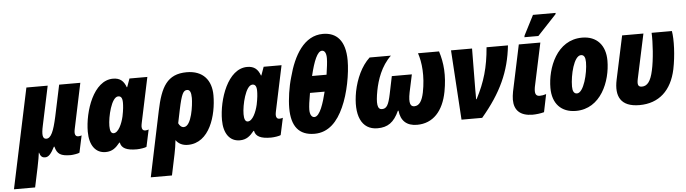

<svg xmlns="http://www.w3.org/2000/svg" viewBox="-112 -1027 5424 1518"><g transform="rotate(-5 2600.0 -268.0)"><path d="M-56 240H112L145 84C157 27 161 -2 165 -31H167C175 -3 187 10 212 10C241 10 261 -16 288 -68H292C307 -8 336 10 415 10C432 10 476 3 485 -3L514 -138C508 -135 496 -133 487 -133C465 -133 455 -151 464 -192L540 -553H372L319 -303C294 -190 272 -136 234 -136C203 -136 200 -172 215 -241L281 -553H112Z M692 10C746 10 775 -17 806 -55H810C818 -10 858 10 939 10C966 10 1007 3 1017 -3L1046 -138C1039 -135 1027 -133 1019 -133C1000 -133 992 -146 992 -165C992 -173 994 -184 996 -194L1072 -553H930L906 -486H903C885 -536 856 -563 800 -563C645 -563 565 -325 565 -162C565 -54 613 10 692 10ZM768 -133C747 -133 739 -156 739 -193C739 -264 775 -420 829 -420C850 -420 862 -406 862 -367C862 -344 860 -312 849 -259C836 -202 806 -133 768 -133Z M1139 -280 1030 240H1198L1233 73C1240 39 1247 -2 1250 -36C1270 -7 1302 10 1345 10C1518 10 1580 -205 1580 -363C1580 -482 1515 -563 1385 -563C1229 -563 1177 -463 1139 -280ZM1325 -133C1305 -133 1291 -149 1283 -167L1305 -273C1331 -397 1346 -423 1376 -423C1397 -423 1408 -403 1408 -357C1408 -302 1387 -133 1325 -133Z M1757 10C1811 10 1840 -17 1871 -55H1875C1883 -10 1923 10 2004 10C2031 10 2072 3 2082 -3L2111 -138C2104 -135 2092 -133 2084 -133C2065 -133 2057 -146 2057 -165C2057 -173 2059 -184 2061 -194L2137 -553H1995L1971 -486H1968C1950 -536 1921 -563 1865 -563C1710 -563 1630 -325 1630 -162C1630 -54 1678 10 1757 10ZM1833 -133C1812 -133 1804 -156 1804 -193C1804 -264 1840 -420 1894 -420C1915 -420 1927 -406 1927 -367C1927 -344 1925 -312 1914 -259C1901 -202 1871 -133 1833 -133Z M2168 -209C2168 -65 2227 10 2350 10C2463 10 2535 -71 2583 -178C2633 -286 2661 -442 2661 -545C2661 -704 2591 -771 2484 -771C2334 -771 2249 -621 2205 -453C2182 -376 2168 -279 2168 -209ZM2370 -447C2398 -565 2429 -639 2465 -639C2486 -639 2499 -618 2499 -577C2499 -545 2493 -502 2485 -447ZM2325 -182C2325 -209 2331 -255 2342 -315H2458C2437 -230 2405 -122 2360 -122C2340 -122 2325 -143 2325 -182Z M2850 10C2931 10 2981 -24 3022 -114H3027C3035 -35 3080 10 3164 10C3291 10 3373 -80 3402 -232C3426 -360 3417 -459 3387 -553H3220C3245 -480 3257 -370 3231 -240C3218 -178 3196 -138 3155 -138C3126 -138 3109 -161 3127 -251L3157 -391H2998L2969 -251C2951 -165 2935 -138 2898 -138C2860 -138 2855 -186 2874 -287C2890 -370 2925 -477 3005 -553H2836C2769 -491 2726 -394 2706 -295C2671 -109 2722 10 2850 10Z M3517 0H3681C3838 -185 3912 -347 3934 -553H3764C3751 -395 3718 -281 3650 -151H3646C3647 -174 3646 -199 3646 -220L3649 -553H3482Z M4069 -606H4180L4330 -766L4332 -776H4152L4072 -620ZM4079 10C4107 10 4143 6 4172 -2L4201 -143C4183 -137 4166 -134 4150 -134C4126 -134 4114 -146 4114 -175C4114 -184 4115 -194 4117 -206L4191 -553H4020L3942 -185C3938 -162 3935 -141 3935 -122C3935 -37 3983 9 4079 10Z M4425 10C4622 10 4707 -200 4707 -365C4707 -487 4639 -563 4523 -563C4321 -563 4239 -346 4239 -188C4239 -64 4308 10 4425 10ZM4445 -127C4421 -127 4410 -148 4410 -185C4410 -275 4446 -426 4502 -426C4526 -426 4537 -406 4537 -367C4537 -279 4498 -127 4445 -127Z M4929 8C5085 8 5185 -86 5220 -251C5242 -358 5247 -485 5235 -553H5074C5078 -478 5069 -338 5050 -256C5032 -172 5004 -136 4961 -136C4931 -136 4924 -154 4933 -198L5009 -553H4840L4766 -207C4739 -79 4779 8 4929 8Z"/></g></svg>

Font: Noto Sans Condensed Black
Style: Italic
Weight: 900
Width: 3
Italic angle: -12°
Designer: Monotype Design Team
Foundry: Monotype Imaging Inc.
Version: Version 2.013